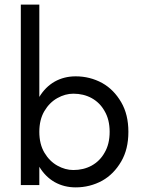

<svg xmlns="http://www.w3.org/2000/svg" viewBox="-20 -800 610 830"><path d="M504 -102Q472 -47 422 -19Q369 10 307 10Q257 10 216 -13Q176 -36 150 -79V0H70V-780H150V-381Q176 -424 216 -447Q257 -470 307 -470Q369 -470 422 -441Q472 -413 504 -358Q535 -305 535 -230Q535 -155 504 -102ZM432 -320Q412 -356 376 -376Q341 -395 297 -395Q262 -395 228 -376Q194 -357 172 -320Q150 -283 150 -230Q150 -177 172 -140Q194 -103 228 -84Q262 -65 297 -65Q341 -65 376 -84Q412 -104 432 -140Q454 -177 454 -230Q454 -283 432 -320Z"/></svg>

Font: jost-mod-400
Style: Regular
Weight: 400
Version: Version 3.200; ttfautohint (v0.97) -l 8 -r 50 -G 200 -x 14 -